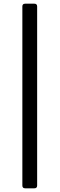

<svg xmlns="http://www.w3.org/2000/svg" viewBox="-20 -849 322 1039"><path d="M116 170Q101 170 101 155V-814Q101 -829 116 -829H166Q181 -829 181 -814V155Q181 170 166 170Z"/></svg>

Font: Caslon OS
Style: Regular
Weight: 400
Designer: Alfredo Marco Pradil
Foundry: Hanken Design Co.
Version: Version 1.000;PS 001.000;hotconv 1.0.88;makeotf.lib2.5.64775